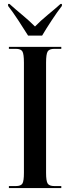

<svg xmlns="http://www.w3.org/2000/svg" viewBox="-20 -951 355 971"><path d="M25 0H290V-10H255Q229 -10 221 -23Q213 -36 213 -77V-634Q213 -677 221 -690.5Q229 -704 255 -704H290V-714H25V-704H60Q86 -704 93.5 -690.5Q101 -677 101 -634V-77Q101 -36 93.5 -23Q86 -10 60 -10H25ZM122 -771H193Q213 -805 242 -849Q271 -893 293 -921V-931H286Q257 -905 221 -875.5Q185 -846 157 -817Q128 -846 92.5 -875.5Q57 -905 28 -931H21V-921Q43 -893 72 -849Q101 -805 122 -771Z"/></svg>

Font: Noto Serif Display Condensed Semi
Style: Regular
Weight: 600
Width: 3
Designer: Monotype Design Team
Foundry: Monotype Imaging Inc.
Version: Version 1.900